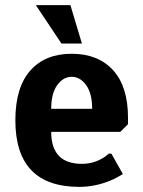

<svg xmlns="http://www.w3.org/2000/svg" viewBox="-20 -720 560 750"><path d="M220 -550 120 -700H255L300 -550ZM290 10Q40 10 40 -250Q40 -378 98 -444Q156 -510 260 -510Q363 -510 421.5 -446Q480 -382 480 -260V-235L450 -205H180Q180 -80 300 -80Q342 -80 377 -100Q391 -107 405 -120H415L460 -40Q432 -23 412 -15Q352 10 290 10ZM180 -295H340Q340 -355 316.5 -387.5Q293 -420 260 -420Q227 -420 203.5 -387.5Q180 -355 180 -295Z"/></svg>

Font: Scada
Style: Bold
Weight: 700
Designer: Jovanny Lemonad
Foundry: Jovanny Lemonad
Version: Version 4.100;PS 004.100;hotconv 1.0.88;makeotf.lib2.5.64775